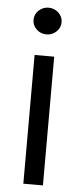

<svg xmlns="http://www.w3.org/2000/svg" viewBox="-54 -781 345 811"><g transform="rotate(5 118.5 -375.0)"><path d="M77.1 0V-545.9H160.2V0ZM119.1 -636.7Q94.7 -636.7 77.1 -653.3Q59.6 -669.9 59.6 -693.4Q59.6 -716.8 77.1 -733.4Q94.7 -750 119.1 -750Q143.6 -750 161.1 -733.4Q178.7 -716.8 178.7 -693.4Q178.7 -669.9 161.1 -653.3Q143.6 -636.7 119.1 -636.7Z"/></g></svg>

Font: Inter
Style: Regular
Weight: 400
Designer: Rasmus Andersson
Foundry: rsms
Version: Version 4.000;git-8c9346024